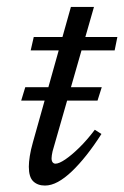

<svg xmlns="http://www.w3.org/2000/svg" viewBox="-20 -538 366 566"><path d="M42.5 -241.5 54.5 -281H280L267.5 -241.5ZM70.5 -389.5 79.5 -429H326L318 -389.5ZM132 -71.5Q132 -63.5 135.2 -59.5Q138.5 -55.5 143.5 -55.5Q154 -55.5 172.5 -68Q191 -80.5 213.8 -102.8Q236.5 -125 259.5 -155.5L279 -143Q257 -108.5 235 -80.8Q213 -53 191.8 -32.8Q170.5 -12.5 150.8 -1.8Q131 9 112.5 9Q91 9 78 -3.5Q65 -16 65 -46.5Q65 -60 67.8 -77.8Q70.5 -95.5 77 -118.5L189 -517.5H257L139 -106Q136.5 -98.5 135 -92Q133.5 -85.5 132.8 -80.5Q132 -75.5 132 -71.5Z"/></svg>

Font: Newsreader 20pt
Style: Italic
Weight: 400
Italic angle: -17°
Version: Version 1.003